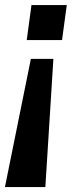

<svg xmlns="http://www.w3.org/2000/svg" viewBox="-52 -550 322 770"><path d="M129.9 200.2H-32.2L71.8 -314H162.1ZM55.2 -389.2 74.2 -529.8H215.8L196.8 -389.2Z"/></svg>

Font: Cooper Hewitt
Style: Semibold Italic
Weight: 710
Designer: Village Type and Design LLC
Foundry: Cooper Hewitt Smithsonian Design Museum
Version: 1.000